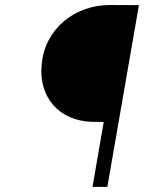

<svg xmlns="http://www.w3.org/2000/svg" viewBox="-20 -731 627 751"><path d="M341.8 0 385.7 -253.9 340.3 -254.4Q292 -255.9 253.2 -272.9Q214.4 -290 188.5 -319.8Q162.6 -349.6 150.4 -390.1Q138.2 -430.7 143.1 -479Q147.9 -532.2 171.1 -575.2Q194.3 -618.2 230.5 -648.4Q266.6 -678.7 313 -695.1Q359.4 -711.4 411.6 -711.4L523.4 -710.9L399.9 0Z"/></svg>

Font: Roboto Mono Light
Style: Italic
Weight: 300
Designer: Google
Version: Version 2.000985; 2015; ttfautohint (v1.3)